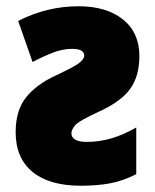

<svg xmlns="http://www.w3.org/2000/svg" viewBox="-20 -583 494 613"><path d="M38 -516 84 -385Q118 -403 149 -415Q180 -427 211 -427Q249 -427 249 -405Q249 -396 235.5 -384Q222 -372 158 -342Q97 -314 63.5 -272.5Q30 -231 30 -161Q30 -78 84 -34Q138 10 238 10Q289 10 330.5 2.5Q372 -5 415 -27V-176Q336 -130 258 -130Q208 -130 208 -158Q208 -168 219.5 -182.5Q231 -197 299 -228Q368 -260 396.5 -300.5Q425 -341 425 -404Q425 -479 372.5 -521Q320 -563 231 -563Q129 -563 38 -516Z"/></svg>

Font: Noto Sans UI SemiCondensed Black
Style: Regular
Weight: 900
Width: 4
Designer: Monotype Design Team
Foundry: Monotype Imaging Inc.
Version: 1.001